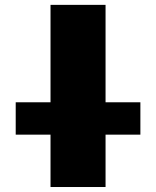

<svg xmlns="http://www.w3.org/2000/svg" viewBox="-20 -750 626 770"><path d="M43 -210V-339.8H182.6V-730.5H403.3V-339.8H543V-210H403.3V0H182.6V-210Z"/></svg>

Font: GenEi M Gothic v2 Black
Style: Regular
Weight: 900
Version: Version 2.0